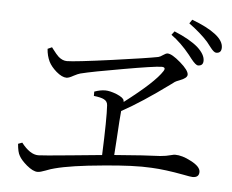

<svg xmlns="http://www.w3.org/2000/svg" viewBox="-53 -861 1076 891"><g transform="rotate(5 485.0 -416.0)"><path d="M153 -33Q132 -33 102 -58Q75 -81 65 -100Q55 -116 52 -155L71 -162Q111 -110 150 -110Q167 -110 301 -123Q394 -132 445 -137Q452 -309 448 -369Q447 -388 430 -396Q417 -403 383 -407V-427Q410 -437 434 -437Q455 -437 486 -425Q520 -411 522 -398Q523 -396 523 -391Q661 -496 695 -550Q707 -569 684 -569Q649 -568 507 -543Q367 -519 311 -505Q300 -502 281 -492Q260 -480 249 -480Q228 -480 201 -503Q176 -525 165 -547Q152 -574 150 -606L170 -615Q172 -612 176 -607Q194 -583 205 -573Q224 -557 244 -557Q280 -557 455 -581Q614 -603 665 -613Q674 -615 686.5 -624Q699 -633 707 -633Q727 -633 767.5 -598Q808 -563 808 -543Q808 -527 773 -514Q757 -508 751 -504Q746 -501 735 -492Q607 -398 515 -348V-346Q512 -319 506 -216Q503 -166 501 -142Q651 -154 714 -156Q741 -158 766 -165Q777 -168 782 -168Q816 -168 857 -146Q902 -123 902 -98Q902 -72 872 -72Q863 -72 828 -79Q743 -95 679 -98Q596 -103 453 -89Q307 -76 231 -56Q214 -52 190 -42.5Q166 -33 153 -33ZM852 -590Q841 -590 819 -618Q810 -630 805 -636Q763 -688 717 -721L730 -738Q803 -708 841 -675Q876 -643 876 -614Q876 -590 852 -590ZM931 -656Q920 -656 902 -680Q891 -695 884 -703Q850 -741 795 -781L807 -799Q879 -772 917 -742.5Q955 -713 955 -682Q955 -656 931 -656Z"/></g></svg>

Font: Cactus Classical Serif
Style: Regular
Weight: 400
Designer: Henry Chan (via Glyphwiki)、田海東、宇文滿月
Foundry: Moonlit Owen
Version: Version 1.000